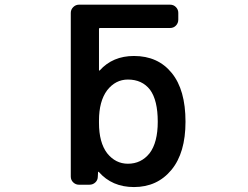

<svg xmlns="http://www.w3.org/2000/svg" viewBox="-20 -794 1040 804"><path d="M541 -10.7Q449.2 -10.7 393.6 -74.2Q392.6 -75.2 391.6 -74.7Q390.6 -74.2 390.6 -73.2L389.6 -54.7Q389.6 -40 379.4 -30.3Q369.1 -20.5 354.5 -20.5H310.5Q296.9 -20.5 286.6 -30.3Q276.4 -40 276.4 -54.7V-740.2Q276.4 -753.9 286.6 -764.2Q296.9 -774.4 310.5 -774.4H692.4Q707 -774.4 716.8 -764.2Q726.6 -753.9 726.6 -740.2V-711.9Q726.6 -697.3 716.8 -687Q707 -676.8 692.4 -676.8H398.4Q394.5 -676.8 394.5 -672.9V-500Q394.5 -499 395.5 -498.5Q396.5 -498 397.5 -499Q452.1 -559.6 541 -559.6Q641.6 -559.6 699.2 -488.3Q756.8 -418 756.8 -284.2Q756.8 -154.3 698.2 -83Q638.7 -10.7 541 -10.7ZM515.6 -460.9Q463.9 -460.9 428.7 -416Q394.5 -370.1 394.5 -289.1V-279.3Q394.5 -197.3 428.7 -152.3Q463.9 -108.4 515.6 -108.4Q571.3 -108.4 606.4 -152.3Q640.6 -197.3 640.6 -284.2Q640.6 -374 608.4 -418Q575.2 -460.9 515.6 -460.9Z"/></svg>

Font: Rounded-L Mgen+ 1m medium
Style: Regular
Weight: 500
Designer: [Source Han Sans]
Ryoko NISHIZUKA  (kana & ideographs); Paul D. Hunt (Latin, Greek & Cyrillic); Wenlong ZHANG  (bopomofo
Version: Version 1.059.20150602